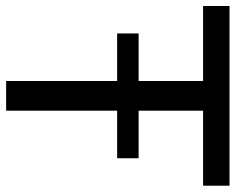

<svg xmlns="http://www.w3.org/2000/svg" viewBox="-91 -676 767 625"><g transform="rotate(90 292.5 -363.5)"><path d="M584.5 -727.1H-0.5V-641.1H243.7V-431.2H88.9V-361.3H243.7V0H340.3V-361.3H495.1V-431.2H340.3V-641.1H584.5Z"/></g></svg>

Font: SG Kara SemiBold
Style: Regular
Weight: 400
Designer: Damoon Khanjanzadeh
Version: Version 1.000